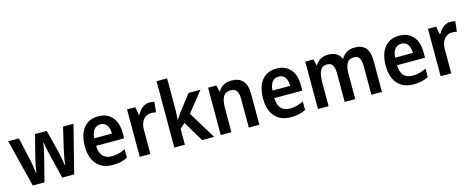

<svg xmlns="http://www.w3.org/2000/svg" viewBox="-37 -1437 5215 2124"><g transform="rotate(-15 2571.0 -375.0)"><path d="M413 -285 483 0H620L758 -543H638L577 -282C565 -228 554 -163 550 -123H547C541 -172 527 -236 517 -282L452 -543H317L251 -283C239 -237 226 -166 220 -122H217C212 -172 200 -240 188 -295L132 -543H10L146 0H280L352 -283C365 -333 376 -394 381 -429H385C390 -395 401 -334 413 -285Z M1042 -552C901 -552 814 -452 814 -268C814 -89 907 10 1060 10C1132 10 1181 -2 1231 -27V-125C1178 -98 1132 -86 1073 -86C985 -86 939 -140 936 -242H1257V-307C1257 -458 1178 -552 1042 -552ZM1043 -460C1109 -460 1141 -406 1141 -328H938C944 -416 982 -460 1043 -460Z M1629 -553C1566 -553 1516 -506 1488 -450H1482L1465 -543H1371V0H1493V-280C1492 -381 1551 -435 1617 -435C1639 -435 1657 -432 1672 -428L1685 -546C1669 -550 1647 -553 1629 -553Z M1888 -404V-760H1767V0H1888V-181L1946 -234L2085 0H2224L2030 -316L2212 -543H2076L1939 -366C1923 -345 1899 -310 1886 -289H1882C1885 -324 1888 -370 1888 -404Z M2567 -553C2502 -553 2447 -524 2416 -470H2410L2394 -543H2299V0H2421V-266C2421 -390 2448 -451 2534 -451C2594 -451 2620 -410 2620 -329V0H2741V-357C2741 -491 2678 -553 2567 -553Z M3083 -552C2942 -552 2855 -452 2855 -268C2855 -89 2948 10 3101 10C3173 10 3222 -2 3272 -27V-125C3219 -98 3173 -86 3114 -86C3026 -86 2980 -140 2977 -242H3298V-307C3298 -458 3219 -552 3083 -552ZM3084 -460C3150 -460 3182 -406 3182 -328H2979C2985 -416 3023 -460 3084 -460Z M3978 -553C3912 -553 3859 -525 3828 -469H3821C3798 -522 3750 -553 3676 -553C3610 -553 3557 -524 3529 -472H3523L3507 -543H3412V0H3534V-266C3534 -384 3557 -451 3638 -451C3693 -451 3718 -413 3718 -330V0H3839V-282C3839 -392 3867 -451 3944 -451C3998 -451 4024 -414 4024 -329V0H4145V-356C4145 -492 4089 -553 3978 -553Z M4488 -552C4347 -552 4260 -452 4260 -268C4260 -89 4353 10 4506 10C4578 10 4627 -2 4677 -27V-125C4624 -98 4578 -86 4519 -86C4431 -86 4385 -140 4382 -242H4703V-307C4703 -458 4624 -552 4488 -552ZM4489 -460C4555 -460 4587 -406 4587 -328H4384C4390 -416 4428 -460 4489 -460Z M5075 -553C5012 -553 4962 -506 4934 -450H4928L4911 -543H4817V0H4939V-280C4938 -381 4997 -435 5063 -435C5085 -435 5103 -432 5118 -428L5131 -546C5115 -550 5093 -553 5075 -553Z"/></g></svg>

Font: Noto Sans Myanmar UI SemiCondensed SemiBold
Style: Regular
Weight: 600
Width: 4
Designer: Monotype Design Team
Foundry: Monotype Imaging Inc.
Version: Version 2.103